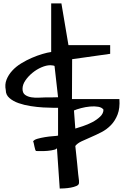

<svg xmlns="http://www.w3.org/2000/svg" viewBox="-20 -1094 736 1119"><path d="M311.5 -236.3Q315.4 -226.6 297.9 -221.7Q280.3 -216.8 257.3 -214.8Q234.4 -212.9 213.9 -213.4Q193.4 -213.9 190.4 -213.9Q187.5 -214.8 185.1 -222.7Q182.6 -230.5 180.7 -240.2Q178.7 -250 176.8 -258.8Q174.8 -267.6 172.9 -269.5Q177.7 -279.3 198.2 -285.2Q218.8 -291 242.7 -294.9Q266.6 -298.8 288.6 -300.3Q310.5 -301.8 318.4 -303.7V-465.8Q314.5 -465.8 290 -465.8Q265.6 -465.8 231.4 -467.8Q197.3 -469.7 159.2 -475.6Q121.1 -481.4 88.9 -492.7Q56.6 -503.9 35.2 -522.5Q13.7 -541 13.7 -568.4Q6.8 -601.6 18.1 -629.9Q29.3 -658.2 51.3 -682.1Q73.2 -706.1 103.5 -724.6Q133.8 -743.2 165.5 -756.8Q197.3 -770.5 227.1 -779.3Q256.8 -788.1 278.3 -791V-1074.2H337.9L378.9 -831.1H622.1V-780.3L400.4 -749L399.4 -516.6H675.8Q679.7 -463.9 665.5 -427.2Q651.4 -390.6 627 -365.2Q602.5 -339.8 571.3 -323.7Q540 -307.6 510.3 -294.9Q480.5 -282.2 455.6 -270.5Q430.7 -258.8 418.9 -243.2Q419.9 -231.4 423.3 -202.6Q426.8 -173.8 429.7 -141.6Q432.6 -109.4 435.5 -81.1Q438.5 -52.7 440.4 -41V-28.3Q440.4 -16.6 425.8 -10.3Q411.1 -3.9 392.1 -0.5Q373 2.9 354.5 3.9Q335.9 4.9 328.1 4.9ZM583 -455.1Q574.2 -467.8 552.7 -471.7Q531.2 -475.6 504.9 -473.1Q478.5 -470.7 452.6 -463.9Q426.8 -457 411.1 -450.2L418.9 -344.7Q435.5 -349.6 463.4 -358.9Q491.2 -368.2 517.6 -381.8Q543.9 -395.5 563.5 -414.1Q583 -432.6 583 -455.1ZM111.3 -576.2Q111.3 -551.8 126.5 -541Q141.6 -530.3 163.1 -526.9Q184.6 -523.4 208 -524.9Q231.4 -526.4 247.1 -526.4Q251 -526.4 261.2 -526.4Q271.5 -526.4 282.7 -526.4Q293.9 -526.4 303.7 -526.9Q313.5 -527.3 318.4 -527.3L297.9 -709Q297.9 -710.9 288.6 -712.4Q279.3 -713.9 273.4 -713.9Q250 -713.9 221.7 -701.7Q193.4 -689.5 168.9 -669.4Q144.5 -649.4 127.9 -625Q111.3 -600.6 111.3 -576.2Z"/></svg>

Font: Architects Daughter-petzku
Style: Regular
Weight: 400
Designer: Kimberly Geswein
Foundry: Kimberly Geswein
Version: Version 1.000 2010 initial release